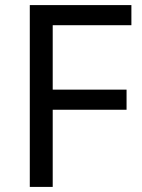

<svg xmlns="http://www.w3.org/2000/svg" viewBox="-20 -734 559 754"><path d="M187 0H97V-714H496V-635H187V-382H477V-303H187Z"/></svg>

Font: hexhindi15
Style: Regular
Weight: 400
Designer: Jelle Bosma - Monotype Design Team
Foundry: Monotype Imaging Inc.
Version: Version 2.006